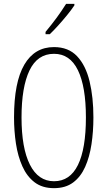

<svg xmlns="http://www.w3.org/2000/svg" viewBox="-20 -1020 559 999"><path d="M466 -409Q466 -336 456 -269.5Q446 -203 423 -151.5Q400 -100 360.5 -70.5Q321 -41 261 -41Q200 -41 160 -71.5Q120 -102 96.5 -154.5Q73 -207 63 -272.5Q53 -338 53 -409Q53 -592 106.5 -683.5Q160 -775 261 -775Q336 -775 381 -727.5Q426 -680 446 -597Q466 -514 466 -409ZM92 -409Q92 -250 135.5 -163.5Q179 -77 261 -77Q344 -77 385.5 -161.5Q427 -246 427 -409Q427 -569 385.5 -654.5Q344 -740 261 -740Q175 -740 133.5 -653.5Q92 -567 92 -409ZM367 -992Q351 -968 328.5 -940.5Q306 -913 282 -886.5Q258 -860 239 -842H217V-854Q250 -894 275 -928Q300 -962 324 -1000H367Z"/></svg>

Font: Noto Sans Tamil UI ExtraCondensed ExtraLight
Style: Regular
Weight: 200
Width: 2
Designer: Jelle Bosma - Monotype Design Team
Foundry: Monotype Imaging Inc.
Version: Version 2.004; ttfautohint (v1.8.4.7-5d5b)